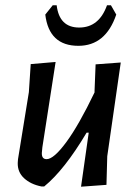

<svg xmlns="http://www.w3.org/2000/svg" viewBox="-20 -701 518 725"><path d="M399 -681 419 -646Q379 -528 276 -528Q165 -528 151 -646L179 -681H194Q204 -597 279 -597Q354 -597 384 -681ZM190 -467 140 -145 138 -124Q137 -100 156 -100Q183 -100 230.5 -164.5Q278 -229 337 -352V-357L341 -458L436 -465L385 -111L382 -3L286 4L315 -200H307Q223 -59 147 3H136Q96 -5 71 -28Q46 -51 47 -86L48 -100L89 -353L96 -459Z"/></svg>

Font: Alegreya Sans SC Medium
Style: Italic
Weight: 500
Italic angle: -7°
Designer: Juan Pablo del Peral
Foundry: Huerta Tipografica
Version: Version 2.007